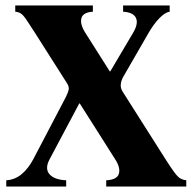

<svg xmlns="http://www.w3.org/2000/svg" viewBox="-20 -685 707 705"><path d="M3 0V-23Q35 -25 59.5 -45.5Q84 -66 102 -100L222 -329Q229 -343 232 -354.5Q235 -366 225 -381L108 -565Q87 -598 76 -614Q65 -630 56.5 -635.5Q48 -641 36 -642V-665H321V-642Q285 -640 279 -618.5Q273 -597 293 -565L383 -423H385L469 -565Q489 -599 479 -619.5Q469 -640 432 -642V-665H603V-642Q587 -640 566.5 -619.5Q546 -599 526 -565L432 -402Q425 -389 423.5 -375.5Q422 -362 430 -349L588 -100Q609 -67 621.5 -50.5Q634 -34 643.5 -29Q653 -24 664 -23V0H370V-23Q410 -25 416.5 -47Q423 -69 403 -100L273 -305H271L162 -100Q144 -66 161.5 -45.5Q179 -25 223 -23V0Z"/></svg>

Font: Bona Nova SC
Style: Bold
Weight: 700
Designer: Mateusz Machalski
Foundry: Capitalics
Version: Version 4.001; ttfautohint (v1.8.4.7-5d5b)